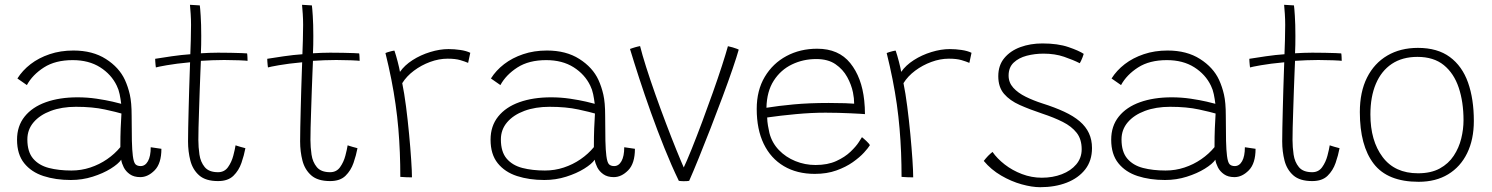

<svg xmlns="http://www.w3.org/2000/svg" viewBox="-20 -738 6216 800"><path d="M275 12Q212 12 161.2 -4.5Q110.5 -21 80.8 -58Q51 -95 51 -156Q51 -213 82.8 -252.5Q114.5 -292 171.2 -312.2Q228 -332.5 303 -332.5Q343.5 -332.5 382.2 -326.8Q421 -321 449 -314.5Q477 -308 485 -305.5Q482.5 -326 478.5 -345.5Q474.5 -365 466.5 -381Q444 -428 397 -457.8Q350 -487.5 283 -487.5Q210.5 -487.5 163 -457Q115.5 -426.5 92 -383.5L52.5 -411Q73.5 -444.5 107.5 -470.8Q141.5 -497 186.8 -512.2Q232 -527.5 286 -527.5Q366 -527.5 421.2 -492.2Q476.5 -457 500.5 -405Q513.5 -376.5 521 -343.5Q528.5 -310.5 528.5 -256.5Q528.5 -191.5 529.5 -151.5Q530.5 -111.5 533.5 -88.5Q537 -61 544.5 -53.5Q552 -46 566 -46Q585 -46 596.5 -66.5Q608 -87 608 -124.5L652.5 -118Q652.5 -57 624.5 -28.5Q596.5 0 564.5 0Q538 0 521 -12Q504 -24 495.5 -41Q487 -58 485 -72.5Q473 -55 441.2 -35.2Q409.5 -15.5 366.2 -1.8Q323 12 275 12ZM277.5 -27.5Q318.5 -27.5 356.2 -40Q394 -52.5 426 -74.5Q458 -96.5 481.5 -125Q481.5 -171 482.8 -203.2Q484 -235.5 486 -265Q468.5 -270.5 417 -281.8Q365.5 -293 296.5 -293Q237.5 -293 191.8 -276Q146 -259 120 -228.5Q94 -198 94 -157Q94 -105.5 118 -77.2Q142 -49 183.5 -38.2Q225 -27.5 277.5 -27.5Z M1002.5 -120.5Q997 -91 986 -59.2Q975 -27.5 952.5 -5.5Q930 16.5 888.5 16.5Q837 16.5 810 -7.2Q783 -31 773.2 -68.8Q763.5 -106.5 763.5 -149Q763.5 -171 764.2 -206.8Q765 -242.5 766 -284Q767 -325.5 768.2 -365Q769.5 -404.5 770.5 -435Q771.5 -465.5 772 -478.5Q713 -473 675 -466.2Q637 -459.5 629.5 -457Q629 -460.5 628.2 -467.2Q627.5 -474 627 -481.2Q626.5 -488.5 626.5 -493Q653.5 -497.5 695 -503.5Q736.5 -509.5 773 -512Q774 -539.5 775 -571.5Q776 -603.5 776 -634Q776 -658 774.5 -679.8Q773 -701.5 771.5 -718L812.5 -715.5Q814 -706 816.2 -671.8Q818.5 -637.5 818.5 -588.5Q818.5 -573.5 818.2 -551.2Q818 -529 817 -516Q831 -517 852.8 -517.8Q874.5 -518.5 888.5 -518.5Q914.5 -518.5 940.8 -518Q967 -517.5 986.2 -516.8Q1005.5 -516 1009.5 -515.5Q1010.5 -512 1011 -500.2Q1011.5 -488.5 1011.5 -484.5Q1006.5 -485.5 975.8 -486.8Q945 -488 914 -488Q891.5 -488 865 -487Q838.5 -486 817 -484.5Q816.5 -469 815 -436.5Q813.5 -404 812.2 -363.2Q811 -322.5 809.5 -281.5Q808 -240.5 807.2 -206.5Q806.5 -172.5 806.5 -155Q806.5 -125 811 -94Q815.5 -63 833 -41.8Q850.5 -20.5 888.5 -20.5Q915 -20.5 930 -41.5Q945 -62.5 952 -89.2Q959 -116 961.5 -132.5Q963.5 -132 969.2 -130Q975 -128 982.2 -126Q989.5 -124 995.2 -122.5Q1001 -121 1002.5 -120.5Z M1469.5 -120.5Q1464 -91 1453 -59.2Q1442 -27.5 1419.5 -5.5Q1397 16.5 1355.5 16.5Q1304 16.5 1277 -7.2Q1250 -31 1240.2 -68.8Q1230.5 -106.5 1230.5 -149Q1230.5 -171 1231.2 -206.8Q1232 -242.5 1233 -284Q1234 -325.5 1235.2 -365Q1236.5 -404.5 1237.5 -435Q1238.5 -465.5 1239 -478.5Q1180 -473 1142 -466.2Q1104 -459.5 1096.5 -457Q1096 -460.5 1095.2 -467.2Q1094.5 -474 1094 -481.2Q1093.5 -488.5 1093.5 -493Q1120.5 -497.5 1162 -503.5Q1203.5 -509.5 1240 -512Q1241 -539.5 1242 -571.5Q1243 -603.5 1243 -634Q1243 -658 1241.5 -679.8Q1240 -701.5 1238.5 -718L1279.5 -715.5Q1281 -706 1283.2 -671.8Q1285.5 -637.5 1285.5 -588.5Q1285.5 -573.5 1285.2 -551.2Q1285 -529 1284 -516Q1298 -517 1319.8 -517.8Q1341.5 -518.5 1355.5 -518.5Q1381.5 -518.5 1407.8 -518Q1434 -517.5 1453.2 -516.8Q1472.5 -516 1476.5 -515.5Q1477.5 -512 1478 -500.2Q1478.5 -488.5 1478.5 -484.5Q1473.5 -485.5 1442.8 -486.8Q1412 -488 1381 -488Q1358.5 -488 1332 -487Q1305.5 -486 1284 -484.5Q1283.5 -469 1282 -436.5Q1280.5 -404 1279.2 -363.2Q1278 -322.5 1276.5 -281.5Q1275 -240.5 1274.2 -206.5Q1273.5 -172.5 1273.5 -155Q1273.5 -125 1278 -94Q1282.5 -63 1300 -41.8Q1317.5 -20.5 1355.5 -20.5Q1382 -20.5 1397 -41.5Q1412 -62.5 1419 -89.2Q1426 -116 1428.5 -132.5Q1430.5 -132 1436.2 -130Q1442 -128 1449.2 -126Q1456.5 -124 1462.2 -122.5Q1468 -121 1469.5 -120.5Z M1646.5 -438.5Q1665.5 -466 1699 -487.5Q1732.5 -509 1772.5 -521.2Q1812.5 -533.5 1849 -533.5Q1873 -533.5 1898.2 -529.8Q1923.5 -526 1939.5 -518L1930.5 -476Q1918 -481.5 1897.8 -487.5Q1877.5 -493.5 1845 -493.5Q1809 -493.5 1772.2 -480Q1735.5 -466.5 1704.8 -443.5Q1674 -420.5 1656 -391.5Q1664.5 -350.5 1671.8 -294.2Q1679 -238 1684.5 -179.8Q1690 -121.5 1693.2 -73Q1696.5 -24.5 1696.5 1Q1689 1 1673.2 0.5Q1657.5 0 1648 -1Q1648 -52 1646 -102Q1644 -152 1639.8 -202Q1635.5 -252 1628.2 -303.2Q1621 -354.5 1610.5 -407.5Q1600 -460.5 1586 -517Q1589 -518.5 1596.2 -520.8Q1603.5 -523 1611.5 -525Q1619.5 -527 1623.5 -527Q1630 -508 1637 -481Q1644 -454 1646.5 -438.5Z M2248 12Q2185 12 2134.2 -4.5Q2083.5 -21 2053.8 -58Q2024 -95 2024 -156Q2024 -213 2055.8 -252.5Q2087.5 -292 2144.2 -312.2Q2201 -332.5 2276 -332.5Q2316.5 -332.5 2355.2 -326.8Q2394 -321 2422 -314.5Q2450 -308 2458 -305.5Q2455.5 -326 2451.5 -345.5Q2447.5 -365 2439.5 -381Q2417 -428 2370 -457.8Q2323 -487.5 2256 -487.5Q2183.5 -487.5 2136 -457Q2088.5 -426.5 2065 -383.5L2025.5 -411Q2046.5 -444.5 2080.5 -470.8Q2114.5 -497 2159.8 -512.2Q2205 -527.5 2259 -527.5Q2339 -527.5 2394.2 -492.2Q2449.5 -457 2473.5 -405Q2486.5 -376.5 2494 -343.5Q2501.5 -310.5 2501.5 -256.5Q2501.5 -191.5 2502.5 -151.5Q2503.5 -111.5 2506.5 -88.5Q2510 -61 2517.5 -53.5Q2525 -46 2539 -46Q2558 -46 2569.5 -66.5Q2581 -87 2581 -124.5L2625.5 -118Q2625.5 -57 2597.5 -28.5Q2569.5 0 2537.5 0Q2511 0 2494 -12Q2477 -24 2468.5 -41Q2460 -58 2458 -72.5Q2446 -55 2414.2 -35.2Q2382.5 -15.5 2339.2 -1.8Q2296 12 2248 12ZM2250.5 -27.5Q2291.5 -27.5 2329.2 -40Q2367 -52.5 2399 -74.5Q2431 -96.5 2454.5 -125Q2454.5 -171 2455.8 -203.2Q2457 -235.5 2459 -265Q2441.5 -270.5 2390 -281.8Q2338.5 -293 2269.5 -293Q2210.5 -293 2164.8 -276Q2119 -259 2093 -228.5Q2067 -198 2067 -157Q2067 -105.5 2091 -77.2Q2115 -49 2156.5 -38.2Q2198 -27.5 2250.5 -27.5Z M3013 -545.5Q3023.5 -543.5 3033 -540.5Q3042.5 -537.5 3049.5 -535Q3056.5 -532.5 3058 -531Q3050.5 -504 3032.8 -452Q3015 -400 2991 -335.5Q2967 -271 2941 -204.2Q2915 -137.5 2891.5 -79.5Q2868 -21.5 2851.5 15.5Q2845 17 2828 17Q2822.5 17 2817.5 16.5Q2812.5 16 2808.5 15.5Q2778 -47.5 2748.5 -121Q2719 -194.5 2692.2 -269.2Q2665.5 -344 2643.2 -412.5Q2621 -481 2605 -534Q2611.5 -536.5 2617.2 -538.2Q2623 -540 2628 -541.5Q2633 -543 2637.8 -544Q2642.5 -545 2647 -546Q2655.5 -511.5 2672.2 -458.8Q2689 -406 2710.5 -345.2Q2732 -284.5 2754.8 -224.5Q2777.5 -164.5 2798 -114Q2818.5 -63.5 2832.5 -32L2825 -31.5Q2841 -65 2862 -117.2Q2883 -169.5 2905.8 -230.5Q2928.5 -291.5 2950 -352Q2971.5 -412.5 2988 -463.5Q3004.5 -514.5 3013 -545.5Z M3604.5 -133Q3598 -122 3580 -102.2Q3562 -82.5 3533.2 -62.2Q3504.5 -42 3465 -27.8Q3425.5 -13.5 3375 -13.5Q3300.5 -13.5 3246 -45.8Q3191.5 -78 3162.2 -138.5Q3133 -199 3133 -284Q3133 -361.5 3166.5 -417.8Q3200 -474 3257 -504.5Q3314 -535 3385 -535Q3474.5 -535 3522.8 -475Q3571 -415 3581 -319Q3582.5 -305.5 3583.2 -291.2Q3584 -277 3584 -262.5Q3578.5 -263 3562.2 -264Q3546 -265 3522.8 -266Q3499.5 -267 3472.8 -267.8Q3446 -268.5 3419.5 -268.5Q3362 -268.5 3296.8 -262.5Q3231.5 -256.5 3176.5 -248.5Q3177 -231 3179.8 -214.8Q3182.5 -198.5 3186 -183.5Q3196.5 -143 3225.2 -113Q3254 -83 3294 -66.8Q3334 -50.5 3378 -50.5Q3428.5 -50.5 3464.5 -67Q3500.5 -83.5 3523.8 -105.8Q3547 -128 3558.5 -146Q3570 -164 3571.5 -166.5Q3574.5 -164 3579.5 -159.8Q3584.5 -155.5 3589.8 -150.5Q3595 -145.5 3599 -141Q3603 -136.5 3604.5 -133ZM3173.5 -289Q3222.5 -297 3287 -303Q3351.5 -309 3433 -309Q3474.5 -309 3501.2 -308Q3528 -307 3539 -306Q3539 -328.5 3534 -353Q3527.5 -385 3510 -417Q3492.5 -449 3461.2 -470.5Q3430 -492 3381 -492Q3326.5 -492 3279.8 -469.5Q3233 -447 3204 -402Q3175 -357 3173.5 -289Z M3735 -438.5Q3754 -466 3787.5 -487.5Q3821 -509 3861 -521.2Q3901 -533.5 3937.5 -533.5Q3961.5 -533.5 3986.8 -529.8Q4012 -526 4028 -518L4019 -476Q4006.5 -481.5 3986.2 -487.5Q3966 -493.5 3933.5 -493.5Q3897.5 -493.5 3860.8 -480Q3824 -466.5 3793.2 -443.5Q3762.5 -420.5 3744.5 -391.5Q3753 -350.5 3760.2 -294.2Q3767.5 -238 3773 -179.8Q3778.5 -121.5 3781.8 -73Q3785 -24.5 3785 1Q3777.5 1 3761.8 0.5Q3746 0 3736.5 -1Q3736.5 -52 3734.5 -102Q3732.5 -152 3728.2 -202Q3724 -252 3716.8 -303.2Q3709.5 -354.5 3699 -407.5Q3688.5 -460.5 3674.5 -517Q3677.5 -518.5 3684.8 -520.8Q3692 -523 3700 -525Q3708 -527 3712 -527Q3718.5 -508 3725.5 -481Q3732.5 -454 3735 -438.5Z M4314 42Q4280 42 4236.8 30Q4193.5 18 4151.5 -6.5Q4109.5 -31 4079 -67.5Q4083 -72.5 4087.5 -78Q4092 -83.5 4097 -88.5Q4102 -93.5 4106.8 -97.8Q4111.5 -102 4115.5 -105Q4134.5 -77.5 4166.2 -52.8Q4198 -28 4238 -12.8Q4278 2.5 4321 2.5Q4366.5 2.5 4404.2 -12Q4442 -26.5 4464.5 -53.2Q4487 -80 4487 -116Q4487 -158 4466 -184.8Q4445 -211.5 4408.2 -230Q4371.5 -248.5 4323 -264.5Q4270.5 -282 4229 -300.5Q4187.5 -319 4163.5 -347Q4139.5 -375 4139.5 -420.5Q4139.5 -466 4164.8 -496.2Q4190 -526.5 4231.8 -541.8Q4273.5 -557 4323.5 -557Q4387.5 -557 4432 -541.8Q4476.5 -526.5 4495.5 -513.5Q4493.5 -506.5 4490.5 -498.8Q4487.5 -491 4484.5 -484.8Q4481.5 -478.5 4479 -474.5Q4451.5 -488.5 4413.5 -501.5Q4375.5 -514.5 4328 -514.5Q4291.5 -514.5 4258 -505.8Q4224.5 -497 4203.5 -477Q4182.5 -457 4182.5 -423Q4182.5 -394 4202.2 -372.2Q4222 -350.5 4254 -334.8Q4286 -319 4323.5 -307Q4375.5 -290.5 4414.2 -272.5Q4453 -254.5 4478.8 -232.5Q4504.5 -210.5 4517.2 -183Q4530 -155.5 4530 -121Q4530 -68.5 4501.8 -32.2Q4473.5 4 4424.8 23Q4376 42 4314 42Z M4834 12Q4771 12 4720.2 -4.5Q4669.5 -21 4639.8 -58Q4610 -95 4610 -156Q4610 -213 4641.8 -252.5Q4673.5 -292 4730.2 -312.2Q4787 -332.5 4862 -332.5Q4902.5 -332.5 4941.2 -326.8Q4980 -321 5008 -314.5Q5036 -308 5044 -305.5Q5041.5 -326 5037.5 -345.5Q5033.5 -365 5025.5 -381Q5003 -428 4956 -457.8Q4909 -487.5 4842 -487.5Q4769.5 -487.5 4722 -457Q4674.5 -426.5 4651 -383.5L4611.5 -411Q4632.5 -444.5 4666.5 -470.8Q4700.5 -497 4745.8 -512.2Q4791 -527.5 4845 -527.5Q4925 -527.5 4980.2 -492.2Q5035.5 -457 5059.5 -405Q5072.5 -376.5 5080 -343.5Q5087.5 -310.5 5087.5 -256.5Q5087.5 -191.5 5088.5 -151.5Q5089.5 -111.5 5092.5 -88.5Q5096 -61 5103.5 -53.5Q5111 -46 5125 -46Q5144 -46 5155.5 -66.5Q5167 -87 5167 -124.5L5211.5 -118Q5211.5 -57 5183.5 -28.5Q5155.5 0 5123.5 0Q5097 0 5080 -12Q5063 -24 5054.5 -41Q5046 -58 5044 -72.5Q5032 -55 5000.2 -35.2Q4968.5 -15.5 4925.2 -1.8Q4882 12 4834 12ZM4836.5 -27.5Q4877.5 -27.5 4915.2 -40Q4953 -52.5 4985 -74.5Q5017 -96.5 5040.5 -125Q5040.5 -171 5041.8 -203.2Q5043 -235.5 5045 -265Q5027.5 -270.5 4976 -281.8Q4924.5 -293 4855.5 -293Q4796.5 -293 4750.8 -276Q4705 -259 4679 -228.5Q4653 -198 4653 -157Q4653 -105.5 4677 -77.2Q4701 -49 4742.5 -38.2Q4784 -27.5 4836.5 -27.5Z M5561.5 -120.5Q5556 -91 5545 -59.2Q5534 -27.5 5511.5 -5.5Q5489 16.5 5447.5 16.5Q5396 16.5 5369 -7.2Q5342 -31 5332.2 -68.8Q5322.5 -106.5 5322.5 -149Q5322.5 -171 5323.2 -206.8Q5324 -242.5 5325 -284Q5326 -325.5 5327.2 -365Q5328.5 -404.5 5329.5 -435Q5330.5 -465.5 5331 -478.5Q5272 -473 5234 -466.2Q5196 -459.5 5188.5 -457Q5188 -460.5 5187.2 -467.2Q5186.5 -474 5186 -481.2Q5185.5 -488.5 5185.5 -493Q5212.5 -497.5 5254 -503.5Q5295.5 -509.5 5332 -512Q5333 -539.5 5334 -571.5Q5335 -603.5 5335 -634Q5335 -658 5333.5 -679.8Q5332 -701.5 5330.5 -718L5371.5 -715.5Q5373 -706 5375.2 -671.8Q5377.5 -637.5 5377.5 -588.5Q5377.5 -573.5 5377.2 -551.2Q5377 -529 5376 -516Q5390 -517 5411.8 -517.8Q5433.5 -518.5 5447.5 -518.5Q5473.5 -518.5 5499.8 -518Q5526 -517.5 5545.2 -516.8Q5564.5 -516 5568.5 -515.5Q5569.5 -512 5570 -500.2Q5570.5 -488.5 5570.5 -484.5Q5565.5 -485.5 5534.8 -486.8Q5504 -488 5473 -488Q5450.5 -488 5424 -487Q5397.5 -486 5376 -484.5Q5375.5 -469 5374 -436.5Q5372.5 -404 5371.2 -363.2Q5370 -322.5 5368.5 -281.5Q5367 -240.5 5366.2 -206.5Q5365.5 -172.5 5365.5 -155Q5365.5 -125 5370 -94Q5374.5 -63 5392 -41.8Q5409.5 -20.5 5447.5 -20.5Q5474 -20.5 5489 -41.5Q5504 -62.5 5511 -89.2Q5518 -116 5520.5 -132.5Q5522.5 -132 5528.2 -130Q5534 -128 5541.2 -126Q5548.5 -124 5554.2 -122.5Q5560 -121 5561.5 -120.5Z M5891 19.5Q5761.5 19.5 5703.8 -55.8Q5646 -131 5646 -271Q5646 -355 5676 -414.8Q5706 -474.5 5760.5 -506.5Q5815 -538.5 5888 -538.5Q5969.5 -538.5 6021 -500.5Q6072.5 -462.5 6096.8 -394Q6121 -325.5 6121 -234Q6121 -157 6093.2 -100Q6065.5 -43 6014 -11.8Q5962.5 19.5 5891 19.5ZM5888.5 -16Q5942.5 -16 5979 -36Q6015.5 -56 6037.2 -89Q6059 -122 6068.5 -160.8Q6078 -199.5 6078 -237Q6078 -313 6058 -372.8Q6038 -432.5 5995.8 -466.8Q5953.5 -501 5886 -501Q5823 -501 5779.2 -471.8Q5735.5 -442.5 5712.8 -388.8Q5690 -335 5690 -261Q5690 -151.5 5740.8 -83.8Q5791.5 -16 5888.5 -16Z"/></svg>

Font: Grandstander Thin Thin
Style: Regular
Weight: 250
Version: Version 1.200